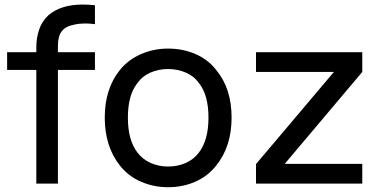

<svg xmlns="http://www.w3.org/2000/svg" viewBox="-20 -786 1644 822"><path d="M228 -590.5V-562.5H386.5V-486.5H228V0H135.5V-486.5H10.5V-562.5H135.5V-584.5Q135.5 -623 147.5 -659Q159.5 -695 187.5 -721Q241 -766.5 333.5 -766.5Q359.5 -766.5 386.5 -763.5V-682.5Q366 -685.5 345 -685.5Q320 -685.5 300 -681Q260.5 -674 244.2 -652Q228 -630 228 -590.5Z M493.5 -77Q428.5 -159 428.5 -282.5Q428.5 -406.5 493.5 -486.5Q529 -530.5 583 -554Q637.5 -578 699.5 -578Q762.5 -578 816.5 -554.8Q870.5 -531.5 905.5 -486.5Q971.5 -407.5 971.5 -282.5Q971.5 -158.5 905.5 -77Q869.5 -31.5 816 -8Q762.5 15.5 699.5 15.5Q638 15.5 583.8 -8Q529.5 -31.5 493.5 -77ZM832 -430Q811 -460 775.5 -475.2Q740 -490.5 699.5 -490.5Q659 -490.5 624 -475.2Q589 -460 568 -430Q527.5 -379 527.5 -282.5Q527.5 -186.5 568 -133.5Q590.5 -103.5 625.2 -88.2Q660 -73 699.5 -73Q740 -73 774.8 -88.2Q809.5 -103.5 832 -133.5Q872.5 -186.5 872.5 -282.5Q872.5 -379 832 -430Z M1531 0H1076V-83.5L1409.5 -478H1076V-562.5H1531V-478L1199 -84.5H1531Z"/></svg>

Font: Russisch Sans Medium
Style: Regular
Weight: 500
Width: 4
Designer: Michael Sharanda (font) & Cristiano Sobral (main changes)
Foundry: Michael Sharanda
Version: Version 2.00;September 8, 2020;FontCreator 13.0.0.2681 64-bi